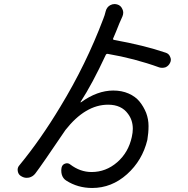

<svg xmlns="http://www.w3.org/2000/svg" viewBox="-20 -849 922 941"><path d="M792 -590.8Q807.6 -585.9 813.5 -571.3Q817.4 -563.5 817.4 -556.2Q817.4 -548.8 813.5 -541Q806.6 -526.4 792 -519.5Q783.2 -516.6 775.4 -516.6Q767.6 -516.6 760.7 -518.6Q639.6 -562.5 507.8 -585Q501 -585.9 498 -579.1Q432.6 -438.5 375 -349.6Q374 -348.6 375 -347.7Q376 -346.7 377 -347.7Q457 -405.3 535.2 -405.3Q577.1 -405.3 610.4 -390.6Q643.6 -376 663.6 -351.6Q683.6 -327.1 696.3 -295.9Q708 -264.6 708 -231.4Q708 -197.3 702.1 -163.1Q677.7 -62.5 602.5 4.9Q527.3 72.3 431.6 72.3Q361.3 72.3 304.7 36.1Q289.1 26.4 283.2 7.8Q280.3 -2 280.3 -12.7Q280.3 -20.5 282.2 -29.3Q286.1 -43 299.8 -47.4Q313.5 -51.8 324.2 -43Q373 -5.9 428.7 -5.9Q499 -5.9 554.2 -53.7Q609.4 -101.6 626 -177.7Q630.9 -199.2 630.9 -217.8Q630.9 -259.8 607.4 -291Q575.2 -335.9 509.8 -335.9Q398.4 -335.9 300.8 -211.9Q182.6 -37.1 153.3 1Q141.6 16.6 122.1 21.5Q116.2 22.5 110.4 22.5Q97.7 22.5 85.9 15.6Q70.3 7.8 67.4 -8.8Q66.4 -12.7 66.4 -16.6Q66.4 -29.3 75.2 -39.1Q179.7 -166 276.4 -327.1Q402.3 -534.2 486.3 -756.8Q493.2 -773.4 498 -793.9Q502.9 -813.5 519.5 -823.2Q530.3 -829.1 541 -829.1Q547.9 -829.1 554.7 -827.1Q572.3 -822.3 580.1 -803.7Q584 -795.9 584 -787.1Q584 -778.3 580.1 -768.6Q571.3 -749 564.5 -733.4Q546.9 -688.5 535.2 -662.1Q531.2 -655.3 539.1 -653.3Q685.5 -627 792 -590.8Z"/></svg>

Font: Gen Jyuu Gothic P Regular
Style: Regular
Weight: 400
Designer: [Source Han Sans]
Ryoko NISHIZUKA  (kana & ideographs); Paul D. Hunt (Latin, Greek & Cyrillic); Wenlong ZHANG  (bopomofo
Version: Version 1.002.20150607